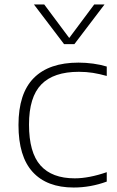

<svg xmlns="http://www.w3.org/2000/svg" viewBox="-20 -828 522 857"><path d="M62.5 -270Q62.5 -411 130.8 -479.8Q199 -548.5 330.5 -548.5Q363 -548.5 395.8 -544Q428.5 -539.5 456.5 -531V-489Q424.5 -498 394.8 -502.8Q365 -507.5 332 -507.5Q219.5 -507.5 164.5 -451.2Q109.5 -395 109.5 -272Q109.5 -147 160.8 -89.5Q212 -32 313.5 -32Q377 -32 456.5 -59.5V-17.5Q384 9 309 9Q189.5 9 126 -60.2Q62.5 -129.5 62.5 -270ZM400.5 -808H446.5L312 -631H266L131.5 -808H177.5L289 -658.5Z"/></svg>

Font: Encode Sans Expanded ExtraLight
Style: Regular
Weight: 275
Width: 7
Designer: Multiple Designers
Foundry: Impallari Type
Version: Version 2.000